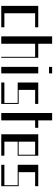

<svg xmlns="http://www.w3.org/2000/svg" viewBox="1048 -1872 824 2959"><g transform="rotate(90 1459.5 -392.0)"><path d="M70 -570H400V-522H183.8V-48H400V0H70Z M540 -784H653.8V-570H870V0H855V-522H653.8V0H540Z M1010 -570H1110.6V0H1010ZM1010 -784H1110.6V-736H1010Z M1251 -48H1566V-253H1251V-570H1581V-522H1364.8V-268H1581V0H1251Z M1721 -784H1834.8V-570H1949V-522H1834.8V0H1721Z M2049 -570H2379V-253H2162.8V-48H2379V0H2049ZM2364 -268V-522H2162.8V-268Z M2519 -48H2834V-253H2519V-570H2849V-522H2632.8V-268H2849V0H2519Z"/></g></svg>

Font: Facade Sud
Style: Regular
Weight: 100
Designer: Éléonore Fines
Foundry: Velvetyne Type Foundry
Version: Version 1.001;Glyphs 3.2 (3202)